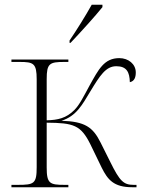

<svg xmlns="http://www.w3.org/2000/svg" viewBox="-20 -786 603 806"><path d="M272 -616V-606H276C318 -650 382 -721 410 -756V-766H365C340 -721 300 -657 272 -616ZM28 0H267V-10H251C189 -10 176 -15 176 -83V-271C289 -270 319 -261 359 -181L407 -82C432 -32 457 0 535 0H553V-10H541C499 -10 483 -25 443 -106L402 -188C370 -252 337 -276 238 -279C301 -299 325 -346 359 -402C399 -468 424 -508 468 -508C512 -508 524 -483 525 -441C544 -445 550 -461 550 -482C550 -517 519 -542 481 -542C417 -542 394 -495 356 -427C331 -381 314 -346 292 -324C258 -290 223 -282 176 -281V-454C176 -520 188 -526 251 -526H267V-536H28V-526H62C121 -526 134 -520 134 -453V-84C134 -15 123 -10 55 -10H28Z"/></svg>

Font: Noto Serif Display ExtraLight
Style: Regular
Weight: 200
Designer: Monotype Design Team
Foundry: Monotype Imaging Inc.
Version: Version 2.009